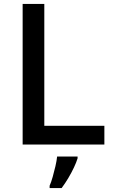

<svg xmlns="http://www.w3.org/2000/svg" viewBox="-20 -734 578 975"><path d="M95 0V-714H205V-95H510V0ZM374 70Q368 90 355.5 116.5Q343 143 327 170Q311 197 293 221H232V209Q240 191 247.5 164.5Q255 138 261.5 110Q268 82 270 61H374Z"/></svg>

Font: Noto Sans NKo Unjoined Medium
Style: Regular
Weight: 500
Designer: Monotype Design Team
Foundry: Monotype Imaging Inc.
Version: Version 2.004